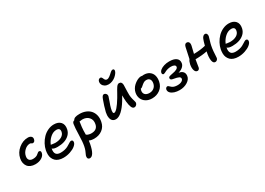

<svg xmlns="http://www.w3.org/2000/svg" viewBox="-4 -1936 4644 3368"><g transform="rotate(-30 2318.0 -252.5)"><path d="M249 -64.9Q196.8 -64.9 157 -82Q117.2 -99.1 95 -128.9Q72.8 -158.7 64.2 -199.5Q55.7 -240.2 65.9 -288.1Q87.4 -394.5 174.3 -465.8Q261.2 -537.1 363.8 -537.1Q403.8 -537.1 427.7 -516.4Q451.7 -495.6 444.8 -460Q434.1 -408.2 394 -408.2Q381.8 -408.2 369.1 -418.2Q356.4 -428.2 341.8 -428.2Q283.2 -428.2 233.4 -381.6Q183.6 -335 171.9 -273.9Q161.6 -225.1 184.1 -196Q206.5 -167 256.8 -167Q287.1 -167 310.5 -173.6Q334 -180.2 347.4 -189.7Q360.8 -199.2 371.3 -208.5Q381.8 -217.8 391.4 -224.4Q400.9 -231 411.1 -231Q451.2 -231 442.9 -182.1Q431.6 -129.4 377.2 -97.2Q322.8 -64.9 249 -64.9Z M732.9 83Q681.6 83 641.4 69.3Q601.1 55.7 576.2 31.2Q551.3 6.8 536.1 -26.9Q521 -60.5 520 -100.3Q519 -140.1 526.9 -184.1Q538.6 -244.6 569.8 -303Q601.1 -361.3 645.8 -407.5Q690.4 -453.6 750 -481.7Q809.6 -509.8 872.6 -509.8Q962.9 -509.8 1008.1 -459Q1053.2 -408.2 1035.6 -319.8Q1023.4 -258.3 979.5 -215.6Q935.5 -172.9 873.8 -153.3Q812 -133.8 736.8 -133.8Q659.2 -133.8 630.9 -162.1V-161.1Q602.1 -19 734.9 -19Q778.8 -19 816.9 -28.3Q855 -37.6 880.1 -51Q905.3 -64.5 925.5 -77.9Q945.8 -91.3 962.6 -100.6Q979.5 -109.9 991.7 -109.9Q1011.7 -109.9 1020.3 -96.4Q1028.8 -83 1023.9 -59.1Q1017.1 -27.3 976.8 5.4Q936.5 38.1 870.1 60.5Q803.7 83 732.9 83ZM653.8 -226.1Q660.2 -226.1 686 -220.9Q711.9 -215.8 734.9 -215.8Q814 -215.8 865.5 -245.6Q917 -275.4 927.7 -327.1Q943.4 -404.8 862.8 -404.8Q798.8 -404.8 740.2 -353.8Q681.6 -302.7 649.9 -226.1Z M1367.7 62Q1306.6 62 1265.6 42Q1262.7 74.2 1255.4 106.9Q1213.4 321.8 1128.4 321.8Q1105.5 321.8 1093.3 305.2Q1081.1 288.6 1086.4 257.8Q1089.8 240.7 1100.3 220.2Q1110.8 199.7 1123.5 167.5Q1136.2 135.3 1145.5 89.8Q1161.1 14.2 1164.1 -128.9Q1167 -272 1178.7 -342.8Q1186 -386.7 1222.7 -393.1Q1233.9 -419.4 1265.9 -431.6Q1297.9 -443.8 1355.5 -443.8Q1424.3 -443.8 1480 -421.1Q1535.6 -398.4 1570.8 -357.4Q1606 -316.4 1619.6 -258.8Q1633.3 -201.2 1618.7 -130.9Q1601.6 -41 1532.5 10.5Q1463.4 62 1367.7 62ZM1289.6 -311Q1281.7 -270 1277.6 -222.9Q1273.4 -175.8 1272.7 -152.6Q1272 -129.4 1271.5 -73.2Q1285.2 -64 1293 -59.6Q1300.8 -55.2 1322.5 -49.6Q1344.2 -43.9 1371.6 -43.9Q1490.2 -43.9 1509.8 -149.9Q1525.9 -230.5 1479.2 -282.7Q1432.6 -335 1347.7 -335Q1335 -335 1290.5 -328.1Q1290.5 -316.9 1289.6 -311Z M2061.5 -636.2Q2017.6 -636.2 1986.3 -655.8Q1955.1 -675.3 1943.1 -702.6Q1931.2 -730 1935.5 -757.8Q1939.5 -782.2 1953.9 -796.6Q1968.3 -811 1989.3 -811Q2003.9 -811 2013.2 -799.6Q2022.5 -788.1 2031.2 -766.1Q2036.1 -755.4 2039.1 -750.5Q2042 -745.6 2047.9 -738.8Q2053.7 -731.9 2062.5 -729Q2071.3 -726.1 2083.5 -726.1Q2096.2 -726.1 2112.3 -734.4Q2128.4 -742.7 2139.6 -751.2Q2150.9 -759.8 2168.5 -774.9Q2172.4 -778.3 2181.9 -787.1Q2191.4 -795.9 2195.8 -799.8Q2200.2 -803.7 2208.3 -810.1Q2216.3 -816.4 2221.7 -819.3Q2227.1 -822.3 2233.9 -824.7Q2240.7 -827.1 2246.6 -827.1Q2263.7 -827.1 2271 -816.2Q2278.3 -805.2 2274.4 -786.1Q2269.5 -764.6 2250.7 -739.3Q2231.9 -713.9 2204.6 -690.7Q2177.2 -667.5 2138.9 -651.9Q2100.6 -636.2 2061.5 -636.2ZM1865.2 -42Q1836.9 -42 1816.2 -53.5Q1795.4 -64.9 1784.2 -84Q1772.9 -103 1768.3 -128.9Q1763.7 -154.8 1764.9 -182.1Q1766.1 -209.5 1772.5 -238.8Q1781.7 -280.3 1804 -351.1Q1826.2 -421.9 1840.3 -457Q1853.5 -494.1 1867.2 -512Q1880.9 -529.8 1897.5 -529.8Q1923.8 -529.8 1941.2 -508.3Q1958.5 -486.8 1952.6 -458Q1950.2 -442.9 1921.9 -367.4Q1893.6 -292 1885.3 -255.9Q1859.4 -154.8 1894.5 -154.8Q1949.2 -154.8 2069.3 -353Q2085.9 -380.4 2106.7 -418Q2127.4 -455.6 2140.1 -477.8Q2152.8 -500 2167.7 -522.2Q2182.6 -544.4 2197 -554.7Q2211.4 -564.9 2226.6 -564.9Q2254.4 -564.9 2268.6 -547.1Q2282.7 -529.3 2283.7 -498Q2277.3 -329.1 2279.3 -292Q2282.2 -248 2292 -210.2Q2301.8 -172.4 2308.3 -150.6Q2314.9 -128.9 2312.5 -115.2Q2308.6 -93.8 2291 -77.4Q2273.4 -61 2252.4 -61Q2234.4 -61 2220.9 -72.3Q2207.5 -83.5 2198.5 -106.2Q2189.5 -128.9 2183.6 -156.5Q2177.7 -184.1 2173.3 -223.1Q2168.5 -274.4 2168.5 -351.1Q2145 -308.6 2115.2 -259.8Q2054.2 -160.6 1989.3 -101.3Q1924.3 -42 1865.2 -42Z M2601.1 -41Q2528.8 -41 2477.1 -73.2Q2425.3 -105.5 2404.1 -158.7Q2382.8 -211.9 2395 -274.9Q2401.9 -310.1 2420.7 -342.5Q2439.5 -375 2464.4 -398.7Q2489.3 -422.4 2517.3 -440.2Q2545.4 -458 2572 -467Q2598.6 -476.1 2620.1 -476.1Q2634.8 -476.1 2644 -472.2Q2660.6 -475.1 2674.8 -475.1Q2743.2 -475.1 2788.3 -442.9Q2833.5 -410.6 2848.9 -356.9Q2864.3 -303.2 2851.1 -236.8Q2833 -145.5 2763.7 -93.3Q2694.3 -41 2601.1 -41ZM2500 -259.8Q2489.3 -209.5 2518.6 -178.2Q2547.9 -147 2606.9 -147Q2660.2 -147 2697.8 -176.8Q2735.4 -206.5 2746.1 -257.8Q2756.8 -310.5 2735.8 -341.8Q2714.8 -373 2668 -373Q2641.6 -373 2622.1 -363.5Q2602.5 -354 2577.1 -333Q2570.8 -327.6 2557.4 -315.9Q2543.9 -304.2 2539.6 -301Q2535.2 -297.9 2526.9 -293.7Q2518.6 -289.6 2509.8 -289.1Q2502.4 -272.9 2500 -259.8Z M3089.4 74.2Q3033.2 74.2 2986.3 59.1Q2939.5 43.9 2912.6 15.4Q2885.7 -13.2 2890.1 -49.8Q2892.1 -67.4 2904.8 -80.1Q2917.5 -92.8 2932.1 -92.8Q2942.4 -92.8 2952.1 -85.2Q2961.9 -77.6 2972.7 -66.9Q2983.4 -56.2 2998 -45.2Q3012.7 -34.2 3039.1 -26.6Q3065.4 -19 3100.1 -19Q3154.8 -19 3187 -38.3Q3219.2 -57.6 3220.2 -85.9Q3222.2 -109.9 3192.4 -125Q3162.6 -140.1 3096.2 -150.9Q3059.1 -155.8 3046.1 -167.5Q3033.2 -179.2 3036.1 -199.2Q3037.6 -216.8 3055.4 -224.4Q3073.2 -231.9 3123 -241.2Q3179.7 -250.5 3211.9 -267.8Q3244.1 -285.2 3246.1 -309.1Q3247.6 -333.5 3224.1 -346.7Q3200.7 -359.9 3159.2 -359.9Q3125.5 -359.9 3095 -352.1Q3064.5 -344.2 3046.9 -335Q3029.3 -325.7 3012.9 -317.9Q2996.6 -310.1 2988.3 -310.1Q2974.1 -310.1 2966.3 -321Q2958.5 -332 2960.9 -347.2Q2964.8 -376.5 2995.6 -401.4Q3026.4 -426.3 3074.7 -440.7Q3123 -455.1 3177.2 -455.1Q3271 -455.1 3317.4 -420.4Q3363.8 -385.7 3356.9 -324.2Q3354 -284.2 3319.1 -250.5Q3284.2 -216.8 3223.1 -200.2Q3280.3 -190.4 3306.9 -159.7Q3333.5 -128.9 3328.1 -80.1Q3322.3 -15.1 3253.2 29.5Q3184.1 74.2 3089.4 74.2Z M3530.8 -61Q3491.2 -61 3475.1 -107.7Q3459 -154.3 3472.7 -226.1Q3484.9 -282.2 3508.8 -312Q3543 -468.3 3554.7 -525.9Q3560.1 -553.7 3573.5 -570.8Q3586.9 -587.9 3606.4 -587.9Q3638.7 -587.9 3652.6 -564.5Q3666.5 -541 3657.7 -497.1Q3652.3 -468.3 3622.6 -351.1Q3759.3 -352.5 3859.9 -378.9Q3881.3 -463.4 3896.5 -499Q3906.7 -525.4 3923.8 -541.7Q3940.9 -558.1 3961.4 -558.1Q3985.4 -558.1 3996.8 -537.6Q4008.3 -517.1 4002.4 -488.8Q3998.5 -469.7 3981.2 -415.3Q3963.9 -360.8 3957.5 -326.2Q3946.8 -272.9 3942.4 -222.2Q3938 -171.4 3937 -136.2Q3936 -101.1 3933.6 -87.9Q3929.2 -67.4 3913.3 -53.7Q3897.5 -40 3877.4 -40Q3834 -40 3823.7 -106Q3813.5 -171.9 3834.5 -268.1Q3836.4 -275.9 3837.4 -278.8Q3741.7 -257.8 3599.6 -255.9Q3593.3 -222.2 3585.4 -169.9Q3577.6 -117.7 3574.7 -103Q3570.8 -84.5 3558.8 -72.8Q3546.9 -61 3530.8 -61Z M4275.4 83Q4224.1 83 4183.8 69.3Q4143.6 55.7 4118.7 31.2Q4093.8 6.8 4078.6 -26.9Q4063.5 -60.5 4062.5 -100.3Q4061.5 -140.1 4069.3 -184.1Q4081.1 -244.6 4112.3 -303Q4143.6 -361.3 4188.2 -407.5Q4232.9 -453.6 4292.5 -481.7Q4352.1 -509.8 4415 -509.8Q4505.4 -509.8 4550.5 -459Q4595.7 -408.2 4578.1 -319.8Q4565.9 -258.3 4522 -215.6Q4478 -172.9 4416.3 -153.3Q4354.5 -133.8 4279.3 -133.8Q4201.7 -133.8 4173.3 -162.1V-161.1Q4144.5 -19 4277.3 -19Q4321.3 -19 4359.4 -28.3Q4397.5 -37.6 4422.6 -51Q4447.8 -64.5 4468 -77.9Q4488.3 -91.3 4505.1 -100.6Q4522 -109.9 4534.2 -109.9Q4554.2 -109.9 4562.7 -96.4Q4571.3 -83 4566.4 -59.1Q4559.6 -27.3 4519.3 5.4Q4479 38.1 4412.6 60.5Q4346.2 83 4275.4 83ZM4196.3 -226.1Q4202.6 -226.1 4228.5 -220.9Q4254.4 -215.8 4277.3 -215.8Q4356.4 -215.8 4408 -245.6Q4459.5 -275.4 4470.2 -327.1Q4485.8 -404.8 4405.3 -404.8Q4341.3 -404.8 4282.7 -353.8Q4224.1 -302.7 4192.4 -226.1Z"/></g></svg>

Font: Shantell Sans Irregular Bouncy
Style: Italic
Weight: 500
Italic angle: -11.31°
Designer: Stephen Nixon, Anya Danilova, Shantell Martin
Foundry: Arrow Type
Version: Version 1.006;[9816181b4]